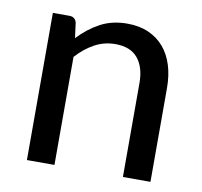

<svg xmlns="http://www.w3.org/2000/svg" viewBox="-64 -584 686 652"><g transform="rotate(10 279.5 -258.0)"><path d="M69 0V-507.5H126Q146 -507.5 151 -488.5L158 -436Q191 -471.5 231.5 -493.5Q272 -515.5 325 -515.5Q366.5 -515.5 398.2 -501.5Q430 -487.5 451.5 -462.2Q473 -437 484 -401.8Q495 -366.5 495 -323.5V0H400V-323.5Q400 -378.5 374.5 -409.2Q349 -440 297 -440Q258.5 -440 225.5 -422Q192.5 -404 164 -372.5V0Z"/></g></svg>

Font: Lato Medium
Style: Regular
Weight: 500
Designer: Lukasz Dziedzic
Foundry: tyPoland Lukasz Dziedzic
Version: Version 2.006; 2014-01-15